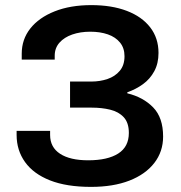

<svg xmlns="http://www.w3.org/2000/svg" viewBox="-20 -719 709 751"><path d="M336 12Q240 12 175.5 -13.5Q111 -39 78 -85Q45 -131 45 -191V-207H176V-191Q176 -143 215 -117.5Q254 -92 325 -92Q401 -92 442.5 -118.5Q484 -145 484 -199Q484 -239 464 -260.5Q444 -282 411 -290Q378 -298 339 -298H254V-400H337Q371 -400 400.5 -410Q430 -420 448.5 -442Q467 -464 467 -499Q467 -531 449.5 -552.5Q432 -574 402 -584.5Q372 -595 333 -595Q294 -595 262.5 -584Q231 -573 212.5 -552Q194 -531 194 -501V-486H65V-509Q65 -565 98.5 -607.5Q132 -650 193.5 -674.5Q255 -699 337 -699Q417 -699 476 -676.5Q535 -654 567.5 -612Q600 -570 600 -512Q600 -471 583.5 -440.5Q567 -410 539.5 -390Q512 -370 478 -358V-354Q540 -339 579 -299Q618 -259 618 -185Q618 -126 583.5 -81.5Q549 -37 486 -12.5Q423 12 336 12Z"/></svg>

Font: Archivo SemiExpanded SemiBold
Style: Regular
Weight: 600
Width: 6
Designer: Hector Gatti
Foundry: Omnibus-Type
Version: Version 2.001